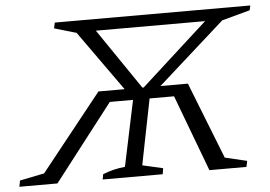

<svg xmlns="http://www.w3.org/2000/svg" viewBox="-76 -711 1087 774"><g transform="rotate(-5 467.5 -323.5)"><path d="M309 0 313 -21Q354 -38 403 -43L459 -309H365L126 0H-28L-23 -25L76 -45L323 -355H429L256 -598L167 -624L172 -647H963L959 -628L845 -597L574 -355H685L807 -45L896 -24L891 0H741L625 -309H526L473 -43L556 -24L552 0ZM334 -600 501 -355H506L776 -600Z"/></g></svg>

Font: Piazzolla SC Light
Style: Italic
Weight: 300
Italic angle: -11.3°
Designer: Juan Pablo del Peral
Foundry: Huerta Tipografica
Version: Version 1.330